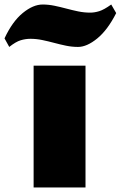

<svg xmlns="http://www.w3.org/2000/svg" viewBox="-93 -831 535 851"><path d="M-73 -661Q-38 -736 8 -773.5Q54 -811 96 -811Q122 -811 148.5 -805.5Q175 -800 201 -793Q227 -786 253.5 -780.5Q280 -775 307 -775Q326 -775 347 -781.5Q368 -788 400 -811L422 -773Q384 -698 338 -660.5Q292 -623 253 -623Q226 -623 199.5 -628.5Q173 -634 147 -641Q121 -648 94.5 -653.5Q68 -659 42 -659Q20 -659 -1.5 -652.5Q-23 -646 -52 -623ZM56 -540H286V0H56Z"/></svg>

Font: Encode Sans Wide
Style: Black
Weight: 900
Designer: Pablo Impallari, Andres Torresi
Foundry: Pablo Impallari, Andres Torresi
Version: Version 1.000; ttfautohint (v1.00) -l 8 -r 50 -G 200 -x 14 -